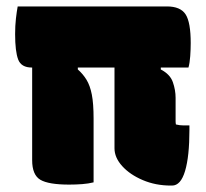

<svg xmlns="http://www.w3.org/2000/svg" viewBox="-20 -567 640 597"><path d="M35 -547H499Q541 -547 557 -522.5Q573 -498 573 -433Q573 -414 571.5 -392.5Q570 -371 566 -357H480V-351Q509 -336 517.5 -311.5Q526 -287 526 -263V-201Q526 -195 526 -190Q526 -185 527 -180Q539 -177 551 -177H569V-163Q569 -81 555.5 -35.5Q542 10 515 10H511Q464 10 424 -7Q384 -24 360 -50.5Q336 -77 336 -106V-357H222V-351Q238 -337 249 -319Q260 -301 265.5 -273Q271 -245 271 -198V0Q255 4 235.5 5.5Q216 7 195 7Q131 7 105.5 -8Q80 -23 80 -69V-357H79Q46 -357 36.5 -382Q27 -407 27 -461Q27 -487 29.5 -509Q32 -531 35 -547Z"/></svg>

Font: Recursive Sn Csl St Blk
Style: Regular
Weight: 900
Version: Version 1.079;hotconv 1.0.112;makeotfexe 2.5.65598; ttfautoh